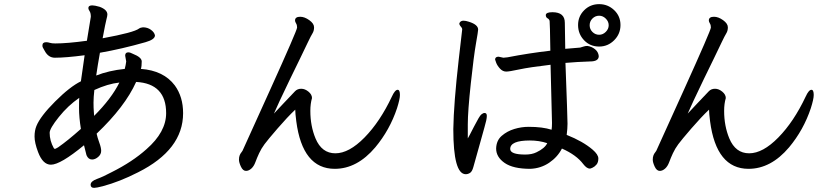

<svg xmlns="http://www.w3.org/2000/svg" viewBox="-20 -817 4040 928"><path d="M245 -97Q247 -97 261 -105Q307 -137 371 -194Q362 -250 362 -294Q362 -337 363 -344Q309 -307 264.5 -251.5Q220 -196 220 -175Q220 -137 240 -101Q242 -100 243 -98.5Q244 -97 245 -97ZM435 -257Q519 -341 557 -418Q501 -412 436 -382Q432 -346 432 -321Q432 -295 433.5 -277.5Q435 -260 435 -257ZM435 91Q418 91 418 76Q418 59 448.5 48Q479 37 520 15Q620 -35 688 -96Q783 -179 783 -270Q783 -413 638 -421Q584 -301 447 -171Q451 -152 460 -127.5Q469 -103 469 -88Q469 -71 454.5 -58.5Q440 -46 425 -46Q407 -46 398 -67L386 -115Q272 -21 226 -21Q187 -21 164 -82Q147 -127 147 -157Q147 -186 156 -208Q175 -255 246.5 -326.5Q318 -398 371 -424L389 -550Q298 -538 245 -538Q213 -538 195 -573Q190 -583 187.5 -586.5Q185 -590 185 -597Q185 -613 203 -613Q212 -613 221 -610Q230 -607 247 -607Q305 -607 400 -620L419 -736Q419 -754 413 -763Q407 -772 407 -778Q407 -791 426 -791Q438 -791 462 -784Q499 -770 499 -747Q499 -740 494.5 -723.5Q490 -707 476 -632Q628 -660 652 -679Q659 -684 671 -685Q693 -685 709.5 -673Q726 -661 729 -646Q729 -626 683 -613Q567 -580 463 -562Q458 -536 453 -504Q448 -472 445 -452Q506 -476 583 -484Q588 -503 590 -520L585 -548Q585 -564 600 -564Q609 -564 622 -557Q665 -540 665 -520Q665 -496 661 -484Q771 -476 825 -404Q865 -349 865 -270Q865 -93 647 16Q559 61 477 83Q446 91 435 91Z M1169 9Q1154 9 1144.5 -11.5Q1135 -32 1135 -45Q1135 -58 1138.5 -66.5Q1142 -75 1146 -79.5Q1150 -84 1152 -88Q1154 -92 1285 -381.5Q1416 -671 1416 -684Q1416 -696 1411 -704Q1406 -712 1406 -718Q1406 -736 1431 -736Q1452 -736 1475 -719.5Q1498 -703 1498 -685Q1498 -668 1490.5 -656Q1483 -644 1468 -612.5Q1453 -581 1430.5 -534.5Q1408 -488 1382 -435Q1356 -382 1332 -330Q1308 -278 1304 -268L1349 -316Q1395 -365 1406.5 -376.5Q1418 -388 1436 -388Q1454 -388 1471 -374Q1488 -360 1488 -343Q1480 -316 1480 -281Q1480 -208 1505 -148Q1535 -76 1601 -76Q1667 -76 1742 -152.5Q1817 -229 1874 -350Q1889 -383 1902 -383Q1913 -383 1913 -358Q1913 -338 1899 -294Q1864 -189 1794 -105Q1706 -1 1598 -1Q1442 -1 1412 -231Q1407 -270 1407 -287Q1369 -251 1321.5 -196Q1274 -141 1258.5 -120Q1243 -99 1232.5 -76.5Q1222 -54 1214.5 -33.5Q1207 -13 1194.5 -2Q1182 9 1169 9Z M2519 -70Q2551 -70 2573 -81Q2613 -100 2625 -125Q2586 -138 2541 -138Q2446 -138 2446 -97Q2446 -70 2519 -70ZM2231 25Q2171 25 2171 -193Q2173 -317 2197 -528L2214 -675Q2214 -679 2211.5 -683Q2209 -687 2204.5 -692Q2200 -697 2200 -704Q2205 -717 2220 -717Q2231 -717 2246 -712Q2291 -698 2291 -674Q2291 -666 2280.5 -606.5Q2270 -547 2255.5 -413Q2241 -279 2241 -216V-148Q2245 -154 2271 -205Q2297 -256 2306 -263.5Q2315 -271 2322 -271Q2333 -271 2333 -257Q2333 -248 2330 -234Q2327 -220 2300.5 -126Q2274 -32 2268 -10Q2262 12 2252 18.5Q2242 25 2231 25ZM2876 -649Q2894 -649 2908 -663Q2922 -677 2922 -695Q2922 -713 2908 -727Q2894 -741 2876 -741Q2857 -741 2843.5 -727.5Q2830 -714 2830 -695Q2830 -676 2843.5 -662.5Q2857 -649 2876 -649ZM2543 -1Q2460 -1 2419 -29.5Q2378 -58 2378 -99Q2379 -138 2405 -160.5Q2431 -183 2465.5 -193.5Q2500 -204 2535 -204Q2602 -204 2646 -190Q2648 -203 2648 -223L2641 -504Q2539 -492 2490 -481.5Q2441 -471 2427 -471Q2410 -471 2397 -485Q2384 -499 2378.5 -513Q2373 -527 2373 -529Q2373 -543 2390 -543L2413 -538L2433 -540Q2536 -560 2640 -572Q2638 -707 2636.5 -715.5Q2635 -724 2626.5 -728.5Q2618 -733 2618 -745Q2620 -758 2650 -758Q2710 -758 2710 -707L2712 -581L2784 -587Q2792 -589 2800.5 -592Q2809 -595 2819 -595Q2840 -592 2856 -579Q2872 -566 2874 -546Q2874 -520 2832 -520Q2770 -518 2713 -513Q2723 -248 2723 -219Q2723 -196 2719 -165Q2797 -134 2844 -94Q2872 -70 2872 -51Q2872 -32 2863 -21.5Q2854 -11 2844 -6.5Q2834 -2 2831 -2Q2816 -2 2799 -24Q2766 -68 2696 -99Q2675 -58 2634.5 -30.5Q2594 -3 2543 -1ZM2876 -592Q2832 -592 2803 -622.5Q2774 -653 2774 -696Q2774 -738 2803.5 -767.5Q2833 -797 2876 -797Q2918 -797 2948.5 -768Q2979 -739 2979 -696Q2979 -653 2948.5 -622.5Q2918 -592 2876 -592Z M3169 9Q3154 9 3144.5 -11.5Q3135 -32 3135 -45Q3135 -58 3138.5 -66.5Q3142 -75 3146 -79.5Q3150 -84 3152 -88Q3154 -92 3285 -381.5Q3416 -671 3416 -684Q3416 -696 3411 -704Q3406 -712 3406 -718Q3406 -736 3431 -736Q3452 -736 3475 -719.5Q3498 -703 3498 -685Q3498 -668 3490.5 -656Q3483 -644 3468 -612.5Q3453 -581 3430.5 -534.5Q3408 -488 3382 -435Q3356 -382 3332 -330Q3308 -278 3304 -268L3349 -316Q3395 -365 3406.5 -376.5Q3418 -388 3436 -388Q3454 -388 3471 -374Q3488 -360 3488 -343Q3480 -316 3480 -281Q3480 -208 3505 -148Q3535 -76 3601 -76Q3667 -76 3742 -152.5Q3817 -229 3874 -350Q3889 -383 3902 -383Q3913 -383 3913 -358Q3913 -338 3899 -294Q3864 -189 3794 -105Q3706 -1 3598 -1Q3442 -1 3412 -231Q3407 -270 3407 -287Q3369 -251 3321.5 -196Q3274 -141 3258.5 -120Q3243 -99 3232.5 -76.5Q3222 -54 3214.5 -33.5Q3207 -13 3194.5 -2Q3182 9 3169 9Z"/></svg>

Font: LXGW WenKai Mono Medium
Style: Regular
Weight: 500
Monospace: yes
Designer: LXGW / Fontworks Inc.
Foundry: LXGW / Fontworks Inc.
Version: Version 1.520; June 14, 2025